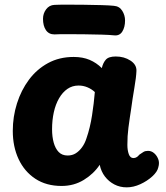

<svg xmlns="http://www.w3.org/2000/svg" viewBox="-20 -797 716 826"><path d="M35 -234Q35 -295 53 -352Q71 -409 104.5 -454Q138 -499 186.5 -525.5Q235 -552 297 -552Q336 -552 365.5 -539.5Q395 -527 418 -504Q423 -526 435 -540Q447 -554 478 -554Q514 -554 541 -536.5Q568 -519 567 -492Q566 -465 558 -418.5Q550 -372 544 -327Q542 -313 538.5 -291Q535 -269 532.5 -247.5Q530 -226 529 -211Q528 -196 528 -173.5Q528 -151 534 -134Q540 -117 554 -117Q562 -117 568 -121Q574 -125 580 -132Q590 -139 597.5 -143.5Q605 -148 617 -148Q631 -148 642.5 -138.5Q654 -129 660.5 -113Q667 -97 661 -77Q657 -58 635 -38Q613 -18 583.5 -4.5Q554 9 525 9Q496 9 472 -3.5Q448 -16 431.5 -37.5Q415 -59 409 -88Q383 -49 340.5 -23Q298 3 245 3Q179 3 132 -28Q85 -59 60 -112.5Q35 -166 35 -234ZM204 -241Q204 -209 211 -183.5Q218 -158 232.5 -143Q247 -128 271 -128Q291 -128 306 -137.5Q321 -147 333 -163.5Q345 -180 352 -202Q360 -225 366 -250Q372 -275 376 -301Q380 -327 383 -352Q386 -377 388 -401Q374 -414 356 -421.5Q338 -429 318 -429Q291 -429 270 -414.5Q249 -400 234 -374Q219 -348 211.5 -314Q204 -280 204 -241ZM214 -649Q190 -649 177.5 -667.5Q165 -686 165 -716Q165 -739 178.5 -757Q192 -775 214 -776Q232 -777 267 -777Q302 -777 342 -776.5Q382 -776 417 -775Q452 -774 470 -772Q494 -770 506 -750.5Q518 -731 518 -709Q518 -680 506 -661Q494 -642 470 -645Q452 -647 417.5 -648Q383 -649 342.5 -649.5Q302 -650 267 -650Q232 -650 214 -649Z"/></svg>

Font: Playpen Sans
Style: Bold
Weight: 700
Designer: Laura Meseguer, Veronika Burian, José Scaglione
Foundry: TypeTogether
Version: Version 1.001